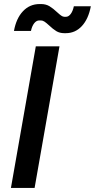

<svg xmlns="http://www.w3.org/2000/svg" viewBox="-20 -929 469 949"><path d="M157 -700H274L151 0H34ZM222 -804Q209 -816 200 -822Q191 -828 182 -828H174Q160 -828 149 -814Q138 -800 133 -776H49Q60 -838 93.5 -873.5Q127 -909 176 -909H183Q207 -909 225 -898Q243 -887 263 -868Q275 -857 283 -851.5Q291 -846 298 -846H306Q319 -846 329.5 -860Q340 -874 345 -898H429Q417 -835 384.5 -800Q352 -765 305 -765H298Q275 -765 258.5 -775Q242 -785 222 -804Z"/></svg>

Font: Bai Jamjuree SemiBold
Style: Italic
Weight: 600
Italic angle: -10°
Version: Version 1.000; ttfautohint (v1.6)